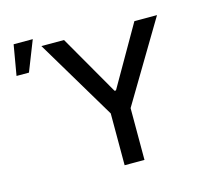

<svg xmlns="http://www.w3.org/2000/svg" viewBox="-110 -898 1087 1022"><g transform="rotate(-15 433.5 -387.5)"><path d="M190 -727.3H314.6L504.6 -396.7H512.4L702.4 -727.3H827.1L563.2 -285.5V0H453.8V-285.5ZM21 -608 49.7 -774.9H155.2L89.5 -608Z"/></g></svg>

Font: Inter P Medium
Style: Regular
Weight: 500
Designer: Rasmus Andersson
Foundry: rsms
Version: Version 3.018;git-588b23468